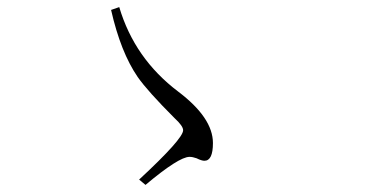

<svg xmlns="http://www.w3.org/2000/svg" viewBox="-20 -627 1040 541"><path d="M390 -106Q484 -185 514 -185Q523 -185 534 -181Q548 -174 556 -174Q580 -174 580 -224Q580 -295 482 -369Q359 -462 316 -607L293 -599Q320 -480 368 -410Q396 -370 472 -294Q496 -272 496 -260Q496 -236 372 -121Z"/></svg>

Font: Hannari
Style: Regular
Weight: 400
Version: Version 1.12